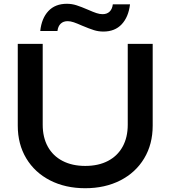

<svg xmlns="http://www.w3.org/2000/svg" viewBox="-20 -982 902 1016"><path d="M431 -104Q501 -104 551.5 -130.5Q602 -157 629 -206Q656 -255 656 -322V-750H788V-317Q788 -219 743 -144Q698 -69 617 -27.5Q536 14 431 14Q326 14 245 -27.5Q164 -69 119 -144Q74 -219 74 -317V-750H206V-322Q206 -255 233 -206Q260 -157 311 -130.5Q362 -104 431 -104ZM334 -962Q360 -962 385 -954Q410 -946 447 -930Q474 -918 491 -912.5Q508 -907 523 -907Q546 -907 560 -920.5Q574 -934 577 -959H668Q660 -892 624 -853.5Q588 -815 527 -815Q501 -815 477 -822.5Q453 -830 415 -846Q388 -858 370.5 -864Q353 -870 338 -870Q315 -870 301 -856.5Q287 -843 284 -818H193Q200 -885 236 -923.5Q272 -962 334 -962Z"/></svg>

Font: Unbounded Variable
Style: Regular
Weight: 400
Designer: Luke Prowse, Jean-Baptiste Morizot, Fátima Lázaro, Florian Runge
Foundry: NaN
Version: Version 1.600;FEAKit 1.0